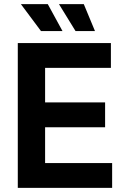

<svg xmlns="http://www.w3.org/2000/svg" viewBox="-20 -908 594 928"><path d="M66 0V-700H516V-580H198V-413H488V-293H198V-120H522V0ZM178 -758 81 -888H211L282 -758ZM345 -758 265 -888H385L439 -758Z"/></svg>

Font: Space Grotesk
Style: Bold
Weight: 700
Designer: Florian Karsten
Foundry: Florian Karsten
Version: Version 2.000